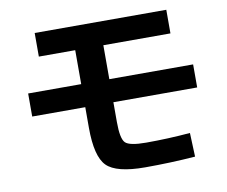

<svg xmlns="http://www.w3.org/2000/svg" viewBox="-83 -844 1166 985"><g transform="rotate(-10 500.0 -351.5)"><path d="M157.2 -740.2H842.8V-617.2H493.2V-440.4H929.7V-320.3H493.2V-216.8Q493.2 -129.9 515.1 -108.4Q537.1 -86.9 623 -86.9Q737.3 -86.9 852.5 -96.7L857.4 27.3Q728.5 37.1 596.7 37.1Q446.3 37.1 396.5 -13.2Q346.7 -63.5 346.7 -212.9V-320.3H70.3V-440.4H346.7V-617.2H157.2Z"/></g></svg>

Font: Mgen+ 1c bold
Style: Bold
Weight: 700
Designer: [Source Han Sans]
Ryoko NISHIZUKA  (kana & ideographs); Paul D. Hunt (Latin, Greek & Cyrillic); Wenlong ZHANG  (bopomofo
Version: Version 1.059.20150602